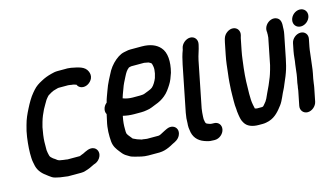

<svg xmlns="http://www.w3.org/2000/svg" viewBox="-104 -1135 3022 1727"><g transform="rotate(-15 1407.5 -271.5)"><path d="M776.9 -667.6C754.5 -722.1 691.8 -729.5 630.6 -742.3C630.4 -742.3 629.8 -742.4 629.5 -742.4L610.1 -744.4C600.7 -745.8 591.4 -746.2 579.4 -745.5H505.8C484.1 -745.5 463.5 -741.2 445.5 -736C408.6 -726.5 380.5 -716 346.9 -697.7C314 -680.4 289.1 -664.6 263.6 -636L245.4 -614.9C216.5 -581.6 187.8 -530.7 166.6 -488.6C143.9 -443.6 124.7 -404.1 110.2 -348.8C98.8 -306.2 93.3 -288 86.9 -242.2C77.2 -170.2 72.8 -110.3 75.8 -50.1C76.5 -20.7 84.4 4.5 88 26.3C88.1 26.5 88.2 27 88.2 27.3C102.6 80.2 136.1 110.3 175.6 138.5L185.8 146.4C200.3 157.6 217.4 170.5 241.2 175.2C264.4 182.1 293.8 186.6 321.8 189.4L336.7 191.3C346 193.3 356.5 194.2 370.8 193.5H473.4C488.4 193.5 501.5 191.7 515.5 186.9C545 179.1 578.7 163.7 603.3 150.7C624.9 144.7 645.4 133 660.4 111.6C690.4 68.7 674.5 27.5 647.1 12.3C606.7 -10.1 560.5 20.7 536.1 31.8C527.2 35.9 515.9 38.3 501.4 45.5H387.2C381.1 44.3 374.7 43.2 368.9 42.6L351.3 40.6C330 38.2 304.2 33.5 296.6 26.2C285.4 15.6 274.2 10.3 263.2 2.4C257.9 -1.3 253.7 -6.6 245.3 -14C241 -17.8 239.4 -21.8 235.6 -31.5C232 -49.6 227.1 -63.4 225.9 -83.7C225.9 -110.8 226.2 -133 226.7 -162.1C227.8 -196.7 235.4 -249.5 243.9 -292.7C246.9 -304.4 251.1 -320.1 255.8 -337C267.7 -379.3 281.5 -409 298.9 -445.4C308.3 -463.7 331.8 -502.1 342.3 -520.7L352.2 -533.5C360.8 -543.8 365.6 -550 372.2 -555.6C391.5 -568.1 419.1 -584.7 440 -588.7C452.3 -591.1 466.7 -597.5 476.3 -597.5H556.3C558.6 -597.5 560.8 -597.8 563 -597.6L581 -595.6C588.5 -594.1 599.4 -591.8 610.1 -591.5C618.3 -588.8 630.2 -586.4 637.8 -583.2C644.8 -567.6 656.9 -554.1 677.7 -548.8C718.1 -538.6 762 -566.2 778.4 -603.7C788 -625.6 785 -648.5 776.9 -667.6Z M1077.5 45.5C1050 38.1 1023.8 28 1001.3 15.7L969.6 -23.8C964.7 -29.9 963.1 -34.3 958.4 -43.4C956.1 -52.4 956 -66.2 956.1 -84.5C955.4 -122.8 958.1 -153.3 966.8 -197L968.4 -204.8C997.9 -197.4 1033.9 -192.5 1070.4 -192.5H1136.4C1155.5 -192.5 1172.7 -194.3 1190.2 -197.6C1223.5 -200.9 1255 -217.6 1278.7 -226.3C1313.2 -238.4 1343 -254.5 1370 -277C1401.3 -301.7 1422 -333.4 1442.2 -364.9C1462.5 -395.9 1473.6 -428.7 1486.5 -466.2C1486.5 -466.5 1486.7 -466.9 1486.8 -467.2C1512.3 -564.5 1507.5 -651.7 1463.2 -700.2C1428.9 -739.8 1372.7 -763.5 1294.4 -763.5H1187.4C1174.2 -763.5 1162.2 -762 1146.5 -758.2L1126 -754.2C1108.2 -750.4 1090.8 -742.7 1072.5 -731.1C1032.9 -705.2 998.4 -669.3 972.5 -626.7C957.9 -602.3 943.8 -569.7 930.3 -546.2C915.8 -519 904.8 -490.4 893.2 -458.8C882.3 -425.6 867.9 -396.9 858.8 -356.9C841.3 -343.1 829.4 -325 825.2 -304C821.8 -286.8 823.4 -272.4 831.9 -257.5L830.3 -249.2C826.1 -231.8 822.2 -214 819.3 -199.3C802.1 -127.9 802.6 -65 806.9 -9.6C811.3 38.5 833.4 67.6 856.8 96.8L870.4 113.8C876.6 121.5 881.9 127.2 888.9 133C900.3 143.7 917 151 927.7 158.6C941.9 168.7 962.5 174.6 981.3 179.2C1013.6 187.7 1053.6 199.5 1099.2 199.5H1202.2C1218.4 199.5 1236.7 195.9 1248.5 193.1C1276.8 186.4 1309.7 170.8 1332.5 157.4C1336.5 155.1 1336.4 155.3 1338.8 154.2C1363.7 142.9 1392.2 129.2 1408 97.6C1429.8 53.9 1410.1 16.5 1376.5 5.9C1359.7 0.7 1339.2 1.9 1318.6 12C1306.5 18 1291.5 24.5 1275.8 33.4C1261.7 40.9 1244.3 51.5 1231.7 51.5H1125.7C1112.6 51.5 1098 46.1 1077.5 45.5ZM1157.9 -615.5H1276.8C1293.7 -612.4 1297.8 -611.7 1316.2 -608.1C1316.2 -608.1 1316.6 -607.9 1316.8 -607.8L1332.7 -599C1335.2 -597.3 1338.4 -594.8 1341.7 -591.6C1345.5 -584.7 1347 -570.3 1349.3 -560.2C1352.3 -545.1 1350.6 -521.2 1345.9 -498C1343.3 -485.1 1338.8 -470.5 1335 -457.9C1324.1 -430.4 1304.7 -397.1 1286.4 -381.8C1267.8 -366.3 1240.1 -360.5 1210.7 -347.2C1200.6 -342.6 1183.8 -340.5 1166 -340.5H1097C1063.3 -340.5 1032.3 -347.2 1007.6 -357.1C1010.8 -368.1 1014.8 -380.5 1018.2 -390L1035.4 -436.1C1049.5 -478 1063.8 -502.6 1082.8 -540.4C1098.5 -571.4 1110.2 -591.8 1134.2 -610.2C1142.8 -612.1 1153 -615.5 1157.9 -615.5Z M1718.9 70.5C1715.4 70.5 1713.1 70.2 1708.9 69.1L1692.1 63.1C1671.1 56.7 1668.3 51 1664.9 25C1664 18.5 1661.9 13.1 1662.7 9C1662.8 8.5 1662.9 7.5 1662.9 6.8L1663.3 -9.9C1665.1 -33.6 1666 -62.5 1670.5 -85L1755.5 -511C1765 -558.4 1782.8 -597.6 1792.1 -644L1793.9 -653C1801.8 -692.8 1775.6 -727.5 1735.2 -727.5C1695.1 -727.5 1653.9 -693.1 1645.9 -653L1643.1 -639.2C1628.2 -601.5 1616.3 -555.2 1607.5 -511L1522.5 -85C1516 -52.8 1512.7 -16.8 1513.2 12.1L1511.9 28.7C1511.1 45.3 1512.9 59.9 1515.4 73.9C1521.3 139.3 1557.9 182.6 1617.5 203.9L1642 211.9C1659.5 217.7 1681.6 219.5 1704.2 219.5H1713.2C1754.1 219.5 1794.3 186.5 1802.5 145.5C1810.6 104.5 1783.7 71.5 1742.7 71.5H1733.7C1730.3 71.5 1724.6 70.5 1718.9 70.5Z M2072.4 -691C2054.5 -678.1 2042 -661.3 2035.6 -641.3L2032.3 -630C2029.7 -620.2 2027.7 -612.2 2026.3 -605L2004.5 -496C1991.1 -429 1988.8 -394.4 1980.8 -327.1C1973.5 -274.6 1970.6 -220.3 1968.2 -178.3C1966.3 -147.3 1967.6 -104 1966.4 -73.9C1965.8 -41.7 1967.3 -26.4 1970.1 -0.6L1971.3 23.3C1972.4 35.5 1973.9 46.3 1975.8 57.4C1980.9 86.5 1983.9 109.9 2001.2 136C2023 173.1 2068.6 191.5 2128.8 191.5H2166.8C2189.7 191.5 2210.1 185.9 2227.7 180.9C2287.9 162.1 2325.9 114.8 2359.9 70.1C2387.7 33 2406.1 -23.8 2426.9 -60.7C2437.5 -79.5 2451.6 -120.8 2460.6 -138.3C2471.2 -159.3 2476.5 -178.1 2485.2 -199.7C2499.3 -238.2 2509.6 -281.3 2518 -323L2560.5 -536C2563.8 -552.7 2566 -567.6 2566.3 -581.2L2566.7 -597.8C2569.9 -634.5 2569.7 -672 2538.5 -690.1C2501.7 -711.5 2455.7 -692.6 2431.8 -659.2C2420.2 -643.1 2413.7 -623.3 2415.5 -603.5C2415.9 -598.6 2417.1 -594 2416.7 -592C2415.5 -586.3 2416.3 -582.5 2416.6 -575.7L2415.5 -560.5C2415.1 -555.4 2414.8 -550.8 2414.5 -546.1L2365.9 -302.5C2358.6 -276.5 2352 -247.5 2343.4 -224L2334.4 -198.5C2323.2 -173.5 2308.3 -131.7 2295.6 -107.8C2283.7 -84.5 2267.1 -45.9 2255.1 -20.5C2244.3 0.6 2239.4 6.4 2225 23.1C2213 36.9 2210.8 43.5 2196.3 43.5H2151.3C2148 42.9 2139.7 41 2132.8 39.3C2130.1 29.2 2127.4 16.6 2125 3.4C2118 -31.4 2117.9 -59.4 2117.5 -101.5C2118.1 -180 2119.7 -248.9 2129.9 -337.9C2139.2 -404 2140.4 -435.5 2152.5 -496L2174.3 -605C2174.8 -607.6 2175.8 -611.2 2177.5 -616.7L2180.8 -627.9C2186.4 -647.9 2184 -666.3 2174.3 -682C2155.3 -712.3 2110.4 -718.6 2072.4 -691Z M2616.3 -440 2602.4 -370C2593.7 -326.8 2594.2 -289.2 2586.4 -249.7C2579.4 -205.8 2579.2 -173.6 2570.9 -132L2561.3 -84C2559.2 -73.8 2558 -64.3 2557.5 -55.1L2554.9 -42C2553.1 -33 2552 -24.2 2551.5 -15.1L2524.5 120C2516.5 160.1 2544.1 194.5 2584.2 194.5C2624.5 194.5 2664.6 159.8 2672.5 120L2697.2 -3.5C2701 -17.9 2700.8 -31.7 2702.9 -42C2705.7 -56 2706.9 -72 2709.3 -84L2718.9 -132C2728 -177.9 2728.9 -212.1 2735.5 -255.5C2741.7 -294.3 2743 -333.1 2750.4 -370L2764.3 -440C2772.4 -480.4 2745.3 -513.5 2705 -513.5C2664.7 -513.5 2624.4 -480.4 2616.3 -440ZM2662.9 -643C2654.4 -600.8 2682.3 -566.5 2724.6 -566.5C2765.3 -566.5 2805 -598.8 2813.3 -640C2821.7 -682 2792.7 -716.5 2751.5 -716.5C2710.8 -716.5 2671.1 -684.2 2662.9 -643Z"/></g></svg>

Font: Smoothie
Style: SeBdIt
Weight: 600
Foundry: Cannot Into Space Fonts
Version: Version 0.8